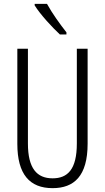

<svg xmlns="http://www.w3.org/2000/svg" viewBox="-20 -1060 544 997"><path d="M224 -1040H160V-1032C189 -985 252 -917 291 -881H325V-892C292 -934 252 -989 224 -1040ZM435 -314V-807H379V-315C379 -180 331 -134 253 -134C172 -134 125 -185 125 -315V-807H70V-313C70 -155 134 -83 253 -83C364 -83 435 -145 435 -314Z"/></svg>

Font: Noto Sans Kannada UI ExtraCondensed Light
Style: Regular
Weight: 300
Width: 2
Designer: Jelle Bosma - Monotype Design Team
Foundry: Monotype Imaging Inc.
Version: Version 2.005